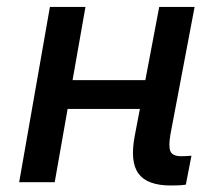

<svg xmlns="http://www.w3.org/2000/svg" viewBox="-20 -538 626 567"><path d="M36.6 0 127.4 -517.6H232.4L194.3 -301.3H409.2L450.2 -517.6H554.7L483.4 -141.6Q477.1 -106 483.2 -91.3Q489.3 -76.7 515.1 -76.7Q528.8 -76.7 545.4 -78.1L528.8 7.3Q519.5 8.8 508.5 9.3Q497.6 9.8 484.4 9.8Q415 9.8 389.2 -25.1Q363.3 -60.1 377.9 -136.7L393.1 -216.3H179.7L141.6 0Z"/></svg>

Font: Cascadia Mono PL
Style: Italic
Weight: 400
Italic angle: -10°
Monospace: yes
Designer: Aaron Bell
Foundry: Saja Typeworks
Version: Version 2404.023; ttfautohint (v1.8.4)